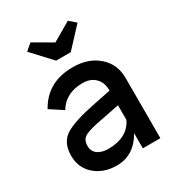

<svg xmlns="http://www.w3.org/2000/svg" viewBox="-183 -860 890 977"><g transform="rotate(-30 262.0 -371.5)"><path d="M373 -342Q373 -387 346 -414Q319 -441 272 -441Q174 -441 128 -366L53 -415Q120 -536 270 -536Q361 -536 418.5 -485.5Q476 -435 476 -354V0H373V-89Q317 10 216 10Q139 10 88.5 -34Q38 -78 38 -149Q38 -227 91.5 -260.5Q145 -294 274 -319L373 -339ZM109 -720 147 -753 257 -689 367 -753 405 -720 300 -607H214ZM135 -151Q135 -119 158.5 -102Q182 -85 220 -85Q333 -85 373 -167V-253L261 -231Q191 -218 163 -203.5Q135 -189 135 -151Z"/></g></svg>

Font: Easer Grotesk
Style: Regular
Weight: 400
Designer: Boardeaser, Bonnie Shaver-Troup, Thomas Jockin
Foundry: Lexend
Version: Version 1.008;Glyphs 3.1.2 (3151)